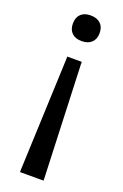

<svg xmlns="http://www.w3.org/2000/svg" viewBox="-145 -585 530 830"><g transform="rotate(20 120.0 -170.5)"><path d="M121 -541Q150 -541 166.5 -525.5Q183 -510 183 -482Q183 -454 166.5 -438.5Q150 -423 121 -423Q92 -423 76 -438.5Q60 -454 60 -482Q60 -510 76 -525.5Q92 -541 121 -541ZM86 -339H153V-327L173 190V200H65V190L86 -327Z"/></g></svg>

Font: Encode Sans Narrow
Style: Medium
Weight: 500
Designer: Pablo Impallari, Andres Torresi
Foundry: Pablo Impallari, Andres Torresi
Version: Version 1.000; ttfautohint (v1.00) -l 8 -r 50 -G 200 -x 14 -